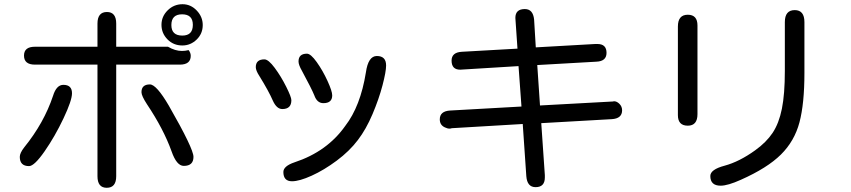

<svg xmlns="http://www.w3.org/2000/svg" viewBox="-20 -814 4040 912"><path d="M487 78Q443 78 443 23V-507H146Q94 -507 94 -550Q94 -592 146 -592H443V-702Q443 -757 488 -757Q532 -757 532 -702V-592H778Q812 -572 844 -572Q860 -572 876 -576Q886 -563 886 -549Q886 -507 834 -507H532V23Q532 78 487 78ZM95 -114Q189 -230 232 -359Q248 -411 281 -411Q322 -411 322 -371Q322 -337 281.5 -251.5Q241 -166 192 -95.5Q143 -25 118 -25Q74 -25 74 -69Q74 -87 95 -114ZM692 -413Q723 -413 782 -312Q899 -108 899 -69Q899 -26 853 -26Q819 -26 795 -95Q757 -201 678 -319Q652 -359 652 -376Q652 -413 692 -413ZM847 -794Q886 -794 914.5 -764Q943 -734 943 -695Q943 -654 914 -626Q885 -598 846 -598Q804 -598 775.5 -627Q747 -656 747 -696Q747 -736 776.5 -765Q806 -794 847 -794ZM846 -645Q896 -645 896 -696Q896 -746 845 -746Q794 -746 794 -695Q794 -645 846 -645Z M1364 -338Q1364 -296 1321 -296Q1294 -296 1276 -336Q1257 -380 1212 -453Q1195 -479 1195 -495Q1195 -532 1236 -532Q1255 -532 1285 -491.5Q1315 -451 1339.5 -402Q1364 -353 1364 -338ZM1379 -43Q1534 -94 1620 -216Q1692 -309 1718 -470Q1729 -548 1770 -548Q1814 -548 1814 -503Q1814 -474 1797 -409Q1780 -344 1749.5 -272Q1719 -200 1680 -149Q1640 -96 1579.5 -51Q1519 -6 1460.5 20.5Q1402 47 1367 47Q1326 47 1326 3Q1326 -25 1379 -43ZM1438 -559Q1456 -559 1484.5 -519Q1513 -479 1535.5 -430Q1558 -381 1558 -361Q1558 -324 1516 -324Q1486 -324 1473 -361Q1460 -393 1414 -478Q1398 -506 1398 -522Q1398 -559 1438 -559Z M2125 -205 2123 -204Q2121 -203 2116 -203Q2105 -203 2093 -209Q2069 -220 2069 -247Q2069 -286 2118 -289L2457 -308L2443 -500L2166 -483Q2125 -483 2125 -526Q2125 -565 2173 -568L2438 -583L2429 -714L2428 -729Q2428 -771 2473 -771Q2512 -771 2517 -721L2525 -589L2807 -605H2818Q2861 -605 2861 -563Q2861 -523 2813 -521L2532 -505L2545 -313L2893 -332L2895 -333H2897Q2910 -333 2922.5 -320.5Q2935 -308 2935 -290Q2935 -251 2886 -248L2551 -229L2568 18V29Q2568 75 2524 75Q2484 75 2480 23L2463 -225Z M3755 -766Q3801 -766 3801 -709V-467Q3801 -322 3777.5 -233Q3754 -144 3689.5 -80Q3625 -16 3499 40Q3437 68 3403 68Q3354 68 3354 22Q3354 -9 3422 -27Q3492 -46 3567 -100Q3620 -138 3650 -183Q3680 -228 3694 -297.5Q3708 -367 3708 -477V-709Q3708 -766 3755 -766ZM3200 -688Q3200 -744 3247 -744Q3293 -744 3293 -693V-272Q3293 -217 3247 -217Q3200 -217 3200 -267Z"/></svg>

Font: 寒蝉全圆体
Style: Regular
Weight: 400
Designer: Warren2060
      Designed by Motoya company      

      [Varela Round]
      Joe Prince(Latin component); Avraham Cornf
Foundry: ChillType
Version: Version 3.200